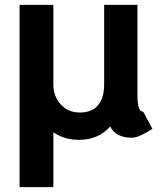

<svg xmlns="http://www.w3.org/2000/svg" viewBox="-20 -563 653 785"><path d="M198.2 -217.8Q198.2 -168.9 228.5 -136Q258.8 -103 306.2 -103Q355.5 -103 380.6 -132.6Q405.8 -162.1 405.8 -217.8V-543H542V-164.1Q542 -147.5 545.9 -129.9Q548.8 -118.2 551.5 -113.8Q554.2 -109.4 562 -106.9Q564.9 -106 566.9 -104L603 -36.1Q546.9 0 521 0H518.1Q454.1 0 430.2 -45.9Q382.8 8.8 303.2 8.8Q243.2 8.8 198.2 -22V202.1H60.1V-543H198.2Z"/></svg>

Font: Miedinger*
Style: Bold
Weight: 700
Version: Version 001.000